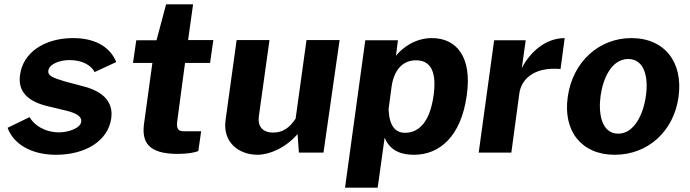

<svg xmlns="http://www.w3.org/2000/svg" viewBox="-20 -701 3171 882"><path d="M237 10C372 10 476 -53 491 -157C498 -207 483 -272 368 -303L278 -327C220 -344 199 -354 202 -376C205 -406 253 -425 299 -425C356 -425 397 -403 415 -370L514 -416C490 -476 429 -526 316 -526C180 -526 84 -456 72 -356C61 -279 110 -233 204 -212L283 -193C327 -182 357 -168 353 -141C349 -112 294 -93 252 -93C184 -93 135 -128 116 -163L15 -114C39 -45 117 10 237 10Z M945 -412 960 -517H844L867 -681H743L699 -516H606L591 -412H680L642 -135C630 -51 658 6 796 6C844 6 876 -1 891 -7L904 -98H825C802 -98 789 -106 794 -143L830 -412Z M1162 10C1217 10 1290 -20 1347 -85L1353 0H1466L1540 -517H1388L1338 -156C1312 -117 1282 -92 1235 -92C1185 -92 1163 -122 1169 -166L1218 -517H1067L1016 -148C1003 -50 1073 9 1162 10Z M1565 161H1715L1747 -69C1773 -2 1834 10 1882 10C1999 10 2098 -74 2124 -262C2150 -441 2076 -526 1964 -526C1887 -526 1829 -482 1799 -445L1808 -516H1658ZM1841 -91C1794 -91 1768 -125 1765 -200L1779 -304C1791 -384 1833 -424 1891 -424C1946 -424 1989 -389 1972 -264C1955 -140 1904 -91 1841 -91Z M2179 0H2329L2366 -274C2375 -333 2428 -395 2555 -384L2574 -526C2488 -526 2416 -464 2377 -388L2395 -516H2250Z M2804 10C2958 10 3076 -100 3097 -256C3119 -413 3035 -526 2880 -526C2732 -526 2610 -417 2588 -255C2566 -99 2651 10 2804 10ZM2820 -87C2742 -87 2728 -183 2739 -261C2750 -340 2789 -430 2866 -430C2943 -430 2959 -340 2947 -261C2937 -182 2896 -87 2820 -87Z"/></svg>

Font: United Sans
Style: Bold Italic
Weight: 700
Italic angle: -8°
Designer: Pablo Impallari, Rodrigo Fuenzalida (Modified by Dan O. Williams)
Version: Version 1.000;PS 001.000;hotconv 1.0.88;makeotf.lib2.5.64775